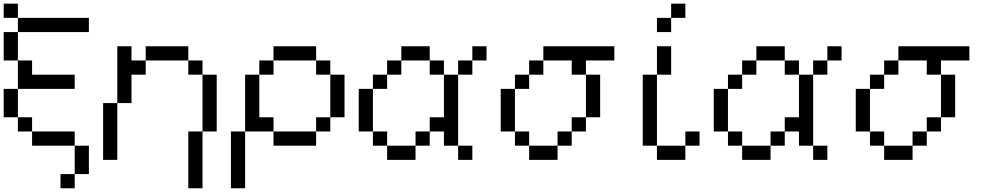

<svg xmlns="http://www.w3.org/2000/svg" viewBox="-20 -866 5348 1040"><path d="M0 -846.2H76.9V-769.2H0ZM76.9 -769.2H461.5V-692.3H76.9ZM76.9 -692.3V-538.5H0V-692.3ZM76.9 -538.5H153.8V-461.5H384.6V-384.6H76.9ZM76.9 -384.6V-230.8H0V-384.6ZM76.9 -230.8H153.8V-153.8H76.9ZM153.8 -153.8H384.6V-76.9H153.8ZM384.6 -76.9H461.5V76.9H384.6ZM384.6 76.9V153.8H307.7V76.9Z M1000 153.8V-153.8H1076.9V-461.5H1000V-538.5H769.2V-615.4H1000V-538.5H1076.9V-461.5H1153.8V-153.8H1076.9V153.8ZM538.5 0V-307.7H615.4V-615.4H692.3V-538.5H769.2V-461.5H692.3V-307.7H615.4V0Z M1230.8 153.8V-153.8H1307.7V153.8ZM1461.5 -153.8H1692.3V-76.9H1461.5ZM1769.2 -230.8V-153.8H1692.3V-230.8ZM1846.2 -461.5V-230.8H1769.2V-461.5ZM1384.6 -538.5H1461.5V-461.5H1384.6ZM1461.5 -538.5V-615.4H1692.3V-538.5ZM1692.3 -538.5H1769.2V-461.5H1692.3ZM1307.7 -153.8V-461.5H1384.6V-230.8H1461.5V-153.8Z M2538.5 -615.4H2615.4V-538.5H2538.5ZM2461.5 -76.9H2538.5V0H2461.5ZM2461.5 -538.5H2538.5V-461.5H2461.5ZM2076.9 0V-76.9H2230.8V0ZM2000 -76.9V-153.8H2076.9V-76.9ZM2230.8 -76.9V-153.8H2307.7V-76.9ZM2307.7 -153.8V-230.8H2384.6V-153.8ZM1923.1 -153.8V-384.6H2000V-153.8ZM2000 -384.6V-461.5H2076.9V-384.6ZM2384.6 -76.9V-461.5H2461.5V-76.9ZM2076.9 -461.5V-538.5H2153.8V-461.5ZM2307.7 -461.5V-538.5H2384.6V-461.5ZM2153.8 -538.5V-615.4H2307.7V-538.5Z M2846.2 -538.5H2923.1V-461.5H2846.2ZM2769.2 -461.5H2846.2V-384.6H2769.2ZM2692.3 -384.6H2769.2V-153.8H2692.3ZM2769.2 -153.8H2846.2V-76.9H2769.2ZM2846.2 -76.9H3000V0H2846.2ZM3000 -153.8H3076.9V-76.9H3000ZM3153.8 -461.5H3230.8V-230.8H3153.8ZM3076.9 -230.8H3153.8V-153.8H3076.9ZM2923.1 -615.4H3307.7V-538.5H3153.8V-461.5H3076.9V-538.5H2923.1Z M3615.4 -769.2V-692.3H3538.5V-769.2ZM3615.4 -846.2H3692.3V-769.2H3615.4ZM3692.3 -76.9V-153.8H3769.2V-76.9ZM3538.5 0V-76.9H3692.3V0ZM3461.5 -76.9V-461.5H3538.5V-76.9ZM3538.5 -461.5V-615.4H3615.4V-461.5Z M4461.5 -615.4H4538.5V-538.5H4461.5ZM4384.6 -76.9H4461.5V0H4384.6ZM4384.6 -538.5H4461.5V-461.5H4384.6ZM4000 0V-76.9H4153.8V0ZM3923.1 -76.9V-153.8H4000V-76.9ZM4153.8 -76.9V-153.8H4230.8V-76.9ZM4230.8 -153.8V-230.8H4307.7V-153.8ZM3846.2 -153.8V-384.6H3923.1V-153.8ZM3923.1 -384.6V-461.5H4000V-384.6ZM4307.7 -76.9V-461.5H4384.6V-76.9ZM4000 -461.5V-538.5H4076.9V-461.5ZM4230.8 -461.5V-538.5H4307.7V-461.5ZM4076.9 -538.5V-615.4H4230.8V-538.5Z M4769.2 -538.5H4846.2V-461.5H4769.2ZM4692.3 -461.5H4769.2V-384.6H4692.3ZM4615.4 -384.6H4692.3V-153.8H4615.4ZM4692.3 -153.8H4769.2V-76.9H4692.3ZM4769.2 -76.9H4923.1V0H4769.2ZM4923.1 -153.8H5000V-76.9H4923.1ZM5076.9 -461.5H5153.8V-230.8H5076.9ZM5000 -230.8H5076.9V-153.8H5000ZM4846.2 -615.4H5230.8V-538.5H5076.9V-461.5H5000V-538.5H4846.2Z"/></svg>

Font: Mintsoda - Lime Green 13x16
Style: Regular
Weight: 400
Designer: Mintsoda-15
Version: Version 1.0